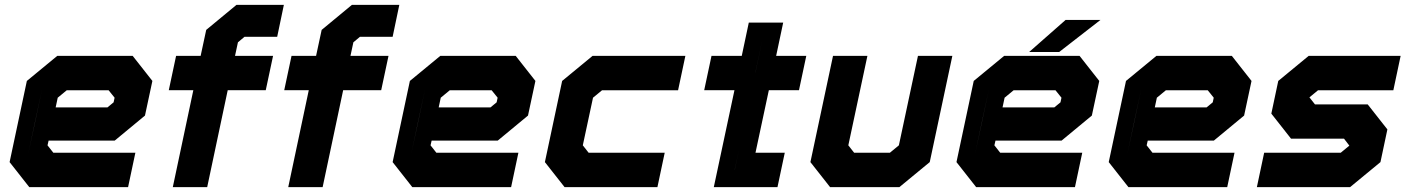

<svg xmlns="http://www.w3.org/2000/svg" viewBox="-20 -770 5790 790"><path d="M526 -540 607 -437 576.5 -294.5 452 -191.5H180L175.5 -172L199.5 -141.5H537L507 0H100.5L19.5 -103L90.5 -437L215.5 -540ZM474.5 -471 525.5 -408 505.5 -315 441.5 -262H123L153 -403L236 -471ZM474.5 -471H236L153 -403L96 -137L147.5 -73H460H147.5L96 -137L123 -262H441.5L505.5 -315L525.5 -408ZM427 -398.5H254.5L217.5 -368L209 -328H422L447.5 -349L451.5 -368Z M691 0 775.5 -399H674.5L704.5 -540H805.5L828.5 -647L953 -750H1148L1120.5 -618.5H986L959 -596L947 -540H1103.5L1073.5 -399H917L832.5 0ZM777 -71H776.5L861 -470H1023.5H861L893 -619L971.5 -684H1069V-683.5H971.5L893.5 -619L861.5 -470H753.5H861.5ZM1166 0 1250.5 -399H1149.5L1179.5 -540H1280.5L1303.5 -647L1428 -750H1623L1595.5 -618.5H1461L1434 -596L1422 -540H1578.5L1548.5 -399H1392L1307.5 0ZM1252 -71H1251.5L1336 -470H1498.5H1336L1368 -619L1446.5 -684H1544V-683.5H1446.5L1368.5 -619L1336.5 -470H1228.5H1336.5Z M2102 -540 2183 -437 2152.5 -294.5 2028 -191.5H1756L1751.5 -172L1775.5 -141.5H2113L2083 0H1676.5L1595.5 -103L1666.5 -437L1791.5 -540ZM2050.5 -471 2101.5 -408 2081.5 -315 2017.5 -262H1699L1729 -403L1812 -471ZM2050.5 -471H1812L1729 -403L1672 -137L1723.5 -73H2036H1723.5L1672 -137L1699 -262H2017.5L2081.5 -315L2101.5 -408ZM2003 -398.5H1830.5L1793.5 -368L1785 -328H1998L2023.5 -349L2027.5 -368Z M2303 0 2222 -103 2293 -437 2418 -540H2800L2770 -398.5H2457L2420 -368L2378 -172L2402 -141.5H2715L2685 0ZM2357.5 -70.5H2636.5H2357.5L2301 -139L2357.5 -404.5L2438.5 -470H2721.5H2438.5L2357.5 -404.5L2301 -139Z M2917 0 3002 -399H2877.5L2907.5 -540H3032L3061 -677H3202.5L3173.5 -540H3297.5L3267.5 -399H3143.5L3088.5 -141.5H3209L3179 0ZM3003 -71.5H3132V-71H3003L3088 -471H3219.5V-470.5H3088L3118.5 -614.5L3088 -471H2956L2956.5 -471.5H3088.5Z M3395.5 0 3314.5 -103 3407.5 -540H3549L3470.5 -172L3494.5 -141.5H3641.5L3678.5 -172L3757 -540H3898.5L3805.5 -103L3680.5 0ZM3450.5 -71H3659L3744.5 -146L3813.5 -470L3744.5 -146L3659 -71H3450.5L3393.5 -146.5L3462.5 -470L3393.5 -146.5Z M4422 -540 4503 -437 4472.5 -294.5 4348 -191.5H4076L4071.5 -172L4095.5 -141.5H4433L4403 0H3996.5L3915.5 -103L3986.5 -437L4111.5 -540ZM4370.5 -471 4421.5 -408 4401.5 -315 4337.5 -262H4019L4049 -403L4132 -471ZM4370.5 -471H4132L4049 -403L3992 -137L4043.5 -73H4356H4043.5L3992 -137L4019 -262H4337.5L4401.5 -315L4421.5 -408ZM4323 -398.5H4150.5L4113.5 -368L4105 -328H4318L4343.5 -349L4347.5 -368ZM4214.5 -556 4364.5 -688H4508L4338 -556ZM4316.5 -590H4316L4389.5 -653H4390Z M5048.5 -540 5129.5 -437 5099 -294.5 4974.5 -191.5H4702.5L4698 -172L4722 -141.5H5059.5L5029.5 0H4623L4542 -103L4613 -437L4738 -540ZM4997 -471 5048 -408 5028 -315 4964 -262H4645.5L4675.5 -403L4758.5 -471ZM4997 -471H4758.5L4675.5 -403L4618.5 -137L4670 -73H4982.5H4670L4618.5 -137L4645.5 -262H4964L5028 -315L5048 -408ZM4949.5 -398.5H4777L4740 -368L4731.5 -328H4944.5L4970 -349L4974 -368Z M5151.5 0 5181.5 -141.5H5496.5L5533.5 -172L5533 -169.5L5510 -199.5H5292L5211 -302.5L5239.5 -437L5364.5 -540H5743L5713 -398.5H5403L5366 -368L5366.5 -371L5390.5 -340.5H5607.5L5688.5 -237.5L5660 -103L5535 0ZM5244 -72.5H5521L5596 -134.5L5613 -213L5563.5 -272.5H5332.5L5288 -329.5L5305 -408L5379.5 -469.5H5651H5379.5L5305 -408L5288 -329.5L5332.5 -272.5H5563.5L5613 -213L5596 -134.5L5521 -72.5H5244Z"/></svg>

Font: Tourney Black
Style: Italic
Weight: 900
Italic angle: -12°
Version: Version 1.015